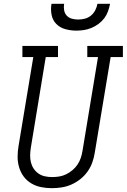

<svg xmlns="http://www.w3.org/2000/svg" viewBox="-20 -975 662 1003"><path d="M251 8Q222 8 194.5 2.5Q167 -3 143.5 -17Q120 -31 104 -52.5Q88 -74 80 -100.5Q72 -127 72 -155.5Q72 -184 77 -213L154 -677H97V-735H283V-677H219L141 -203Q138 -184 137.5 -164.5Q137 -145 141.5 -127Q146 -109 156 -94Q166 -79 181 -68.5Q196 -58 214.5 -54Q233 -50 252 -50Q271 -50 289.5 -53Q308 -56 325.5 -64.5Q343 -73 358.5 -86Q374 -99 385 -115.5Q396 -132 402 -150Q408 -168 411 -187L492 -677H436V-735H622V-677H558L475 -177Q471 -151 462 -126Q453 -101 437.5 -79Q422 -57 400 -39.5Q378 -22 353 -11Q328 0 302 4Q276 8 251 8ZM379 -815Q350 -815 322 -822.5Q294 -830 274.5 -849.5Q255 -869 249.5 -897.5Q244 -926 249 -955H315Q312 -938 315 -921.5Q318 -905 328.5 -893.5Q339 -882 355 -877.5Q371 -873 388 -873Q406 -873 423.5 -877.5Q441 -882 455 -893.5Q469 -905 477.5 -921.5Q486 -938 489 -955H555Q551 -935 544 -915.5Q537 -896 524.5 -879.5Q512 -863 494.5 -850Q477 -837 457.5 -829Q438 -821 418 -818Q398 -815 379 -815Z"/></svg>

Font: Iosevka Curly Slab LtExObl
Style: Regular
Weight: 300
Width: 7
Italic angle: -9°
Monospace: yes
Designer: Belleve Invis
Foundry: Belleve Invis
Version: Version 11.1.0; ttfautohint (v1.8.3)